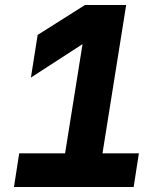

<svg xmlns="http://www.w3.org/2000/svg" viewBox="-20 -750 640 770"><path d="M36 0 57 -135H241L311 -573L104 -439L131 -610L321 -730H486L391 -135H537L516 0Z"/></svg>

Font: JetBrains Mono ExtraBold
Style: Italic
Weight: 800
Italic angle: -9°
Monospace: yes
Designer: Philipp Nurullin, Konstantin Bulenkov
Foundry: JetBrains
Version: Version 2.305; ttfautohint (v1.8.4.7-5d5b)